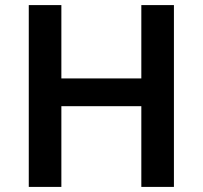

<svg xmlns="http://www.w3.org/2000/svg" viewBox="-20 -734 796 754"><path d="M663 0H535V-317H221V0H93V-714H221V-426H535V-714H663Z"/></svg>

Font: Noto Sans Tangsa SemiBold
Style: Regular
Weight: 600
Version: Version 1.504